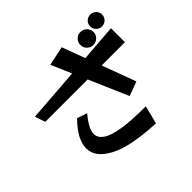

<svg xmlns="http://www.w3.org/2000/svg" viewBox="-200 -1085 1399 1399"><g transform="rotate(-45 500.0 -385.5)"><path d="M951 -774Q951 -749 933 -731Q915 -713 889 -713Q864 -713 846 -731Q828 -749 828 -774Q828 -800 846 -817.5Q864 -835 889 -835Q915 -835 933 -817.5Q951 -800 951 -774ZM673 -212 542 -514H105L78 -594L493 -625L425 -782L574 -814L640 -636L926 -658V-514H686L783 -253ZM817 -729Q817 -701 797 -681.5Q777 -662 749 -662Q721 -662 701.5 -681.5Q682 -701 682 -729Q682 -757 701.5 -776.5Q721 -796 749 -796Q777 -796 797 -776.5Q817 -757 817 -729ZM668 64Q418 53 298.5 -9.5Q179 -72 179 -166Q179 -260 288 -369L365 -343Q331 -302 311.5 -266.5Q292 -231 292 -202Q292 -162 333 -133.5Q374 -105 464.5 -90.5Q555 -76 703 -76Z"/></g></svg>

Font: RocknRoll One
Style: Regular
Weight: 400
Designer: Fontworks Inc.
Foundry: Fontworks Inc.
Version: Version 1.100